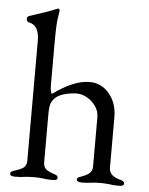

<svg xmlns="http://www.w3.org/2000/svg" viewBox="-52 -748 618 794"><g transform="rotate(5 257.5 -351.0)"><path d="M19 0ZM19 -8Q19 -14 24 -17Q29 -20 42 -24Q62 -30 73 -38.5Q84 -47 85 -65V-566Q85 -630 41 -638Q32 -640 32 -652Q32 -661 40 -664Q119 -689 151 -703Q155 -705 157 -705Q164 -705 164 -698Q164 -693 159.5 -667.5Q155 -642 155 -562V-388Q155 -373 156.5 -365.5Q158 -358 162 -351Q247 -414 314 -414Q363 -414 395.5 -375Q428 -336 428 -278V-68Q428 -36 469 -24Q481 -21 486.5 -17.5Q492 -14 492 -8Q492 3 472 3Q447 3 430 0Q410 -2 394 -2Q378 -2 358 0Q342 3 316 3Q296 3 296 -8Q296 -14 300.5 -16.5Q305 -19 319 -24Q337 -30 347.5 -40Q358 -50 358 -68V-272Q358 -296 344 -316.5Q330 -337 308.5 -349.5Q287 -362 265 -362Q244 -362 219.5 -356Q195 -350 182 -340Q166 -327 160.5 -312.5Q155 -298 155 -268V-65Q156 -47 166 -38.5Q176 -30 194 -24Q205 -21 210.5 -17.5Q216 -14 216 -8Q216 -2 211.5 0.5Q207 3 196 3Q170 3 155 0Q137 -2 120 -2Q104 -2 82 0Q66 3 39 3Q19 3 19 -8Z"/></g></svg>

Font: EB Garamond
Style: Regular
Weight: 400
Designer: Georg Duffner and Octavio Pardo
Foundry: Georg Duffner
Version: Version 1.000; ttfautohint (v1.6)